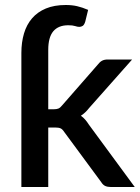

<svg xmlns="http://www.w3.org/2000/svg" viewBox="-20 -748 562 768"><path d="M173 -311V-549C173 -582.3 179.8 -607 193.2 -623C206.8 -639 226.7 -647 253 -647C264.7 -647 273.8 -645.9 280.2 -643.8C286.8 -641.6 292.3 -640.5 297 -640.5C302 -640.5 306.6 -641.8 310.8 -644.5C314.9 -647.2 318.3 -652.8 321 -661.5L332.5 -708.5C316.8 -715.2 302.2 -720.1 288.7 -723.2C275.2 -726.4 260 -728 243 -728C212.3 -728 185.8 -723.3 163.5 -714C141.2 -704.7 122.7 -691.6 108.2 -674.7C93.7 -657.9 83 -637.7 76 -614.2C69 -590.7 65.5 -564.8 65.5 -536.5V0H173V-238H199.5C209.5 -238 217 -236.9 222 -234.7C227 -232.6 232 -227.7 237 -220L384.5 -20C389.2 -12.3 394.6 -7.1 400.7 -4.2C406.9 -1.4 414.3 0 423 0H519L335.5 -249.5C330.8 -256.8 326 -263.4 321 -269.2C316 -275.1 310.2 -280.3 303.5 -285C315.5 -292.7 326.5 -303 336.5 -316L508.5 -510H411C401.7 -510 394 -508.3 388 -505C382 -501.7 376.5 -496.7 371.5 -490L228.5 -326.5C223.5 -320.2 218.7 -316 214 -314C209.3 -312 203.3 -311 196 -311Z"/></svg>

Font: Lato Semibold
Style: Regular
Weight: 600
Designer: Lukasz Dziedzic
Foundry: tyPoland Lukasz Dziedzic
Version: Version 2.006; 2014-01-15